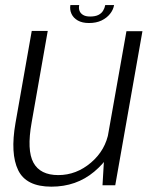

<svg xmlns="http://www.w3.org/2000/svg" viewBox="-20 -712 583 738"><path d="M374 0H423L527.5 -592H466L380.5 -110ZM163.5 -593H102L39.5 -239Q19 -121.5 49.8 -58Q80.5 5.5 177.5 5.5Q273.5 5.5 342.2 -52.2Q411 -110 423 -179L398 -206Q386 -135 329.8 -87Q273.5 -39 204 -39Q134.5 -39 108.5 -86.8Q82.5 -134.5 101.5 -240.5ZM322 -623.5Q350 -623.5 370.2 -633.2Q390.5 -643 403 -658.8Q415.5 -674.5 418.5 -692.5H384.5Q382.5 -681 376.2 -670.8Q370 -660.5 358 -654.5Q346 -648.5 326.5 -648.5Q309 -648.5 299 -654.8Q289 -661 285.5 -670.8Q282 -680.5 284.5 -692.5H250.5Q247.5 -674.5 254.8 -658.8Q262 -643 279 -633.2Q296 -623.5 322 -623.5Z"/></svg>

Font: Anybody Thin Light
Style: Italic
Weight: 300
Italic angle: -10°
Version: Version 1.113;gftools[0.9.25]